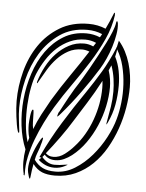

<svg xmlns="http://www.w3.org/2000/svg" viewBox="-56 -840 693 912"><g transform="rotate(5 290.0 -384.5)"><path d="M95 3Q94 6 94.5 10Q95 14 93 11Q88 11 90 6Q83 -23 83 -52.5Q83 -82 88 -112Q67 -161 59.5 -222.5Q52 -284 58 -347.5Q64 -411 84 -472Q104 -533 138 -580.5Q172 -628 219.5 -657Q267 -686 329 -686Q363 -686 394 -673L403 -689Q370 -703 332 -703Q256 -703 201 -665Q146 -627 110.5 -569Q75 -511 58 -441Q41 -371 41 -307Q41 -277 45 -246.5Q49 -216 51 -196Q52 -188 49.5 -187.5Q47 -187 44 -195Q40 -208 37 -225.5Q34 -243 31.5 -262.5Q29 -282 27.5 -301.5Q26 -321 26 -338Q26 -408 44.5 -478.5Q63 -549 101 -605Q139 -661 197.5 -696.5Q256 -732 336 -732Q379 -732 417 -716Q435 -753 449 -789Q450 -791 451 -793.5Q452 -796 454 -795Q456 -795 455 -791.5Q454 -788 456 -786Q448 -726 421.5 -668Q395 -610 359 -553Q323 -496 282.5 -439Q242 -382 206 -323Q184 -287 163.5 -245.5Q143 -204 127 -161.5Q111 -119 102 -77Q93 -35 95 3ZM281 -49Q258 -37 232 -37Q209 -37 189.5 -45.5Q170 -54 155 -68Q161 -72 167 -80Q160 -80 159 -81Q155 -82 157 -82Q159 -82 160 -87Q200 -172 249 -251.5Q298 -331 352 -409Q386 -459 417.5 -511.5Q449 -564 476 -629Q476 -634 478 -634Q480 -642 481.5 -649.5Q483 -657 485 -665Q504 -643 517.5 -617Q531 -591 539.5 -562.5Q548 -534 552 -505Q556 -476 556 -449Q556 -403 547.5 -351.5Q539 -300 521.5 -250Q504 -200 478 -155Q452 -110 416.5 -75.5Q381 -41 336 -20.5Q291 0 237 0Q201 0 176.5 -10Q152 -20 132 -46Q126 -14 123 17Q123 18 122 22.5Q121 27 120 25Q118 23 117.5 21.5Q117 20 116 18Q115 16 115 15Q112 5 110 -3.5Q108 -12 108 -22.5Q108 -33 110 -46Q112 -59 117 -77Q120 -87 126.5 -104Q133 -121 141 -137.5Q149 -154 156 -165.5Q163 -177 166 -174Q167 -174 166 -167.5Q165 -161 163 -153.5Q161 -146 158.5 -138.5Q156 -131 156 -128Q149 -108 144 -95Q139 -82 137 -69Q137 -68 136.5 -68Q136 -68 136 -67Q154 -42 177.5 -30.5Q201 -19 238 -19Q287 -19 331 -46.5Q375 -74 410.5 -115.5Q446 -157 471 -204.5Q496 -252 507 -293Q517 -328 522 -371.5Q527 -415 524.5 -459.5Q522 -504 511.5 -546.5Q501 -589 480 -623Q480 -615 478 -606Q476 -597 474 -588Q490 -556 496.5 -521Q503 -486 503 -452Q503 -405 495 -360.5Q487 -316 467 -274Q461 -260 460.5 -264.5Q460 -269 462 -278Q469 -314 474.5 -349.5Q480 -385 480 -422Q480 -450 475.5 -482Q471 -514 460 -545L449 -520Q456 -499 459 -478.5Q462 -458 462 -440Q462 -397 452 -349.5Q442 -302 422.5 -256.5Q403 -211 375 -171.5Q347 -132 311 -104Q294 -91 274.5 -82Q255 -73 232 -73Q200 -73 181 -95Q179 -92 176.5 -89Q174 -86 171 -83Q198 -51 232 -51Q257 -51 277 -55Q287 -57 292 -57Q297 -57 281 -49ZM322 -637Q344 -637 366 -627L378 -645Q354 -656 326 -656Q287 -656 253.5 -641Q220 -626 192.5 -601Q165 -576 143.5 -542.5Q122 -509 107 -473Q96 -446 88.5 -407Q81 -368 78.5 -323.5Q76 -279 79.5 -233Q83 -187 95 -147L101 -168Q96 -185 94.5 -201Q93 -217 93 -232Q93 -238 94 -250Q95 -262 96.5 -273.5Q98 -285 100.5 -294Q103 -303 107 -303Q111 -303 111 -287.5Q111 -272 112 -244Q112 -236 113 -228Q114 -220 116 -211Q130 -248 149 -284Q168 -320 188 -355Q228 -421 270 -481.5Q312 -542 350 -601Q331 -608 315 -608Q278 -608 249 -592Q220 -576 197 -551.5Q174 -527 155.5 -496.5Q137 -466 121 -437Q118 -431 116.5 -430Q115 -429 115 -431Q114 -433 115 -437Q126 -474 145 -510Q164 -546 190.5 -574Q217 -602 250 -619.5Q283 -637 322 -637ZM308 -274Q280 -228 247.5 -183Q215 -138 186 -102Q194 -95 202 -91.5Q210 -88 223 -88Q251 -88 276.5 -107.5Q302 -127 319 -147Q345 -175 365 -209.5Q385 -244 398.5 -281.5Q412 -319 419 -357.5Q426 -396 426 -434Q426 -442 425.5 -450.5Q425 -459 424 -468Q394 -411 361 -358.5Q328 -306 308 -274ZM408 -525Q373 -468 329.5 -408Q286 -348 242 -297Q240 -295 233.5 -287.5Q227 -280 224 -281Q224 -283 227 -293Q230 -303 233 -305Q240 -319 250.5 -338Q261 -357 272 -377.5Q283 -398 294.5 -416.5Q306 -435 314 -447Q318 -454 330.5 -474.5Q343 -495 359 -523.5Q375 -552 392.5 -584.5Q410 -617 425.5 -647.5Q441 -678 451.5 -704.5Q462 -731 464 -746Q464 -750 466 -754Q467 -756 468 -757Q470 -756 471.5 -752Q473 -748 473 -747Q476 -724 471 -694Q466 -664 456.5 -633.5Q447 -603 434 -574.5Q421 -546 408 -525Z"/></g></svg>

Font: mr_AkronimG
Style: Regular
Weight: 400
Version: Version 1.002 April 14, 2020